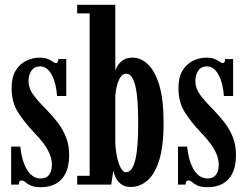

<svg xmlns="http://www.w3.org/2000/svg" viewBox="-20 -770 1030 801"><path d="M151 11Q123 11 108.2 4Q93.5 -3 85.8 -10Q78 -17 70.5 -17Q63.5 -17 61 -12.8Q58.5 -8.5 58.5 0H26.5V-158.5H64.5Q67.5 -130.5 74.2 -106.2Q81 -82 91.5 -64Q102 -46 116.5 -35.8Q131 -25.5 149.5 -25.5Q166.5 -25.5 176.8 -33Q187 -40.5 191.8 -53.5Q196.5 -66.5 196.5 -81.5Q196.5 -104 188 -125.5Q179.5 -147 162.8 -170Q146 -193 121 -218.5Q83 -258.5 55.8 -300.5Q28.5 -342.5 28.5 -403.5Q28.5 -447.5 45.2 -475.2Q62 -503 88.8 -516.2Q115.5 -529.5 145 -529.5Q166.5 -529.5 179.5 -524Q192.5 -518.5 200.2 -512.8Q208 -507 213.5 -507Q218 -507 220.5 -510.8Q223 -514.5 223 -523.5H256.5V-369.5H218Q216.5 -394 211.2 -416.2Q206 -438.5 197 -455.8Q188 -473 175.8 -483Q163.5 -493 147 -493Q123 -493 111 -475Q99 -457 99 -432Q99 -402 118.2 -375.5Q137.5 -349 173 -313.5Q199.5 -286.5 221.2 -258Q243 -229.5 255.8 -196.5Q268.5 -163.5 268.5 -122.5Q268.5 -77.5 254 -47.8Q239.5 -18 213 -3.5Q186.5 11 151 11Z M525.5 10Q500.5 10 485 -2Q469.5 -14 462 -30.2Q454.5 -46.5 453 -58.5L444 0H302V-36.5H354V-714H302V-750H461V-475Q463 -482 470.2 -495Q477.5 -508 492.8 -518.8Q508 -529.5 533 -529.5Q567.5 -529.5 597 -501.8Q626.5 -474 644.5 -414.5Q662.5 -355 662.5 -259Q662.5 -157.5 643.2 -98.8Q624 -40 592.8 -15Q561.5 10 525.5 10ZM504.5 -51.5Q519 -51.5 528.8 -65Q538.5 -78.5 544.8 -104.5Q551 -130.5 553.8 -168.8Q556.5 -207 556.5 -257Q556.5 -305.5 554 -343.2Q551.5 -381 545.5 -407.8Q539.5 -434.5 529.8 -448.5Q520 -462.5 506 -462.5Q493.5 -462.5 484 -449.8Q474.5 -437 468.8 -416.2Q463 -395.5 461 -371.5V-180.5Q461.5 -148.5 467.5 -118.8Q473.5 -89 483.5 -70.2Q493.5 -51.5 504.5 -51.5Z M847 11Q819 11 804.2 4Q789.5 -3 781.8 -10Q774 -17 766.5 -17Q759.5 -17 757 -12.8Q754.5 -8.5 754.5 0H722.5V-158.5H760.5Q763.5 -130.5 770.2 -106.2Q777 -82 787.5 -64Q798 -46 812.5 -35.8Q827 -25.5 845.5 -25.5Q862.5 -25.5 872.8 -33Q883 -40.5 887.8 -53.5Q892.5 -66.5 892.5 -81.5Q892.5 -104 884 -125.5Q875.5 -147 858.8 -170Q842 -193 817 -218.5Q779 -258.5 751.8 -300.5Q724.5 -342.5 724.5 -403.5Q724.5 -447.5 741.2 -475.2Q758 -503 784.8 -516.2Q811.5 -529.5 841 -529.5Q862.5 -529.5 875.5 -524Q888.5 -518.5 896.2 -512.8Q904 -507 909.5 -507Q914 -507 916.5 -510.8Q919 -514.5 919 -523.5H952.5V-369.5H914Q912.5 -394 907.2 -416.2Q902 -438.5 893 -455.8Q884 -473 871.8 -483Q859.5 -493 843 -493Q819 -493 807 -475Q795 -457 795 -432Q795 -402 814.2 -375.5Q833.5 -349 869 -313.5Q895.5 -286.5 917.2 -258Q939 -229.5 951.8 -196.5Q964.5 -163.5 964.5 -122.5Q964.5 -77.5 950 -47.8Q935.5 -18 909 -3.5Q882.5 11 847 11Z"/></svg>

Font: Imbue Thin 10pt SemiBold
Style: Regular
Weight: 600
Version: Version 1.102